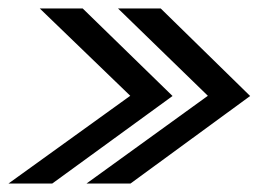

<svg xmlns="http://www.w3.org/2000/svg" viewBox="-26 -474 644 454"><path d="M-6 -40 282 -247.5 68 -454H169.5L382 -247L97.5 -40ZM178.5 -40 465.5 -247.5 253 -454H354L565.5 -247L282.5 -40Z"/></svg>

Font: Anybody ExtraExpanded Regular
Style: Italic
Weight: 400
Width: 8
Italic angle: -10°
Designer: Tyler Finck
Foundry: Etcetera Type Company
Version: Version 1.010; ttfautohint (v1.8.3) -l 8 -r 50 -G 200 -x 14 